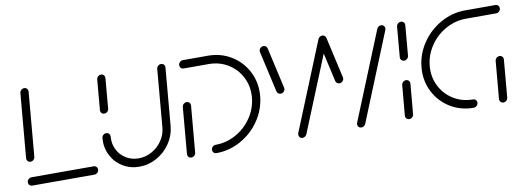

<svg xmlns="http://www.w3.org/2000/svg" viewBox="-48 -770 2770 1022"><g transform="rotate(-10 1337.0 -259.5)"><path d="M419.3 -22.2Q418.9 -16.3 415.4 -11.1Q411.9 -5.9 406.5 -3Q401.1 0 395.2 0H59.3Q53.3 0 48.3 -3Q43.3 -5.9 40.9 -11.1Q38.5 -16.3 38.9 -22.2Q39.3 -28.1 42.8 -33.3Q46.3 -38.5 51.7 -41.5Q57 -44.4 63 -44.4H398.9Q404.8 -44.4 409.8 -41.5Q414.8 -38.5 417.2 -33.3Q419.6 -28.1 419.3 -22.2ZM72.6 -126.7Q66.7 -126.7 61.7 -129.6Q56.7 -132.6 54.3 -137.8Q51.9 -143 52.2 -148.9L82.6 -496.3Q83 -502.2 86.5 -507.4Q90 -512.6 95.4 -515.6Q100.7 -518.5 106.7 -518.5Q112.6 -518.5 117.6 -515.6Q122.6 -512.6 125 -507.4Q127.4 -502.2 127 -496.3L96.7 -148.9Q96.3 -143 92.8 -137.8Q89.3 -132.6 83.9 -129.6Q78.5 -126.7 72.6 -126.7Z M503.7 -310.7Q497.8 -310.7 493 -313.7Q488.1 -316.7 485.7 -321.9Q483.3 -327 483.7 -333L497.8 -496.3Q498.1 -502.2 501.7 -507.4Q505.2 -512.6 510.6 -515.6Q515.9 -518.5 521.9 -518.5Q527.8 -518.5 532.8 -515.6Q537.8 -512.6 540.2 -507.4Q542.6 -502.2 542.2 -496.3L528.1 -333Q527.8 -327 524.3 -321.9Q520.7 -316.7 515.2 -313.7Q509.6 -310.7 503.7 -310.7ZM846.3 -518.5Q852.2 -518.5 857.2 -515.6Q862.2 -512.6 864.6 -507.4Q867 -502.2 866.7 -496.3L839.6 -184.4Q835.2 -134.4 806.7 -92Q778.1 -49.6 733.7 -24.8Q689.3 0 639.3 0Q589.3 0 549.1 -24.8Q508.9 -49.6 487.8 -92Q466.7 -134.4 471.1 -184.4Q471.5 -190.4 474.8 -195.6Q478.1 -200.7 483.7 -203.7Q489.3 -206.7 495.2 -206.7Q501.1 -206.7 505.9 -203.7Q510.7 -200.7 513.3 -195.6Q515.9 -190.4 515.6 -184.4Q512.2 -146.3 528.1 -114.3Q544.1 -82.2 574.4 -63.3Q604.8 -44.4 643 -44.4Q680.7 -44.4 714.6 -63.3Q748.5 -82.2 770.2 -114.3Q791.9 -146.3 795.2 -184.4L822.2 -496.3Q822.6 -502.2 826.1 -507.4Q829.6 -512.6 835 -515.6Q840.4 -518.5 846.3 -518.5Z M945.6 -295.2Q951.5 -295.2 956.3 -292.2Q961.1 -289.3 963.5 -284.1Q965.9 -278.9 965.6 -273L943.7 -22.2Q943.3 -16.3 939.8 -11.1Q936.3 -5.9 930.9 -3Q925.6 0 919.6 0Q913.7 0 908.7 -3Q903.7 -5.9 901.3 -11.1Q898.9 -16.3 899.3 -22.2L921.1 -273Q921.5 -278.9 925 -284.1Q928.5 -289.3 934.1 -292.2Q939.6 -295.2 945.6 -295.2ZM1034.4 -22.2Q1034.8 -28.1 1038.3 -33.3Q1041.9 -38.5 1047.2 -41.5Q1052.6 -44.4 1058.5 -44.4Q1116.7 -44.4 1168.7 -73.3Q1220.7 -102.2 1253.9 -151.7Q1287 -201.1 1292.2 -259.3Q1297.4 -317.4 1272.8 -366.9Q1248.1 -416.3 1201.3 -445.2Q1154.4 -474.1 1096.3 -474.1H961.1Q955.2 -474.1 950.2 -477Q945.2 -480 942.8 -485.2Q940.4 -490.4 940.7 -496.3Q941.1 -502.2 944.6 -507.4Q948.1 -512.6 953.5 -515.6Q958.9 -518.5 964.8 -518.5H1100Q1170.4 -518.5 1226.9 -483.5Q1283.3 -448.5 1313.1 -389.1Q1343 -329.6 1336.7 -259.3Q1330.4 -188.9 1290.4 -129.4Q1250.4 -70 1187.8 -35Q1125.2 0 1054.8 0Q1048.9 0 1043.9 -3Q1038.9 -5.9 1036.5 -11.1Q1034.1 -16.3 1034.4 -22.2Z M1820.4 -29.6 2012.6 -501.9Q2015.2 -508.9 2021.3 -513.5Q2027.4 -518.1 2035.2 -518.1Q2043.3 -518.1 2048.5 -513.7Q2053.7 -509.3 2055.2 -502.4Q2056.7 -495.6 2053.7 -488.9L1861.9 -16.7Q1859.3 -9.6 1853 -5Q1846.7 -0.4 1838.9 -0.4Q1830.7 -0.4 1825.6 -4.8Q1820.4 -9.3 1819.1 -16.1Q1817.8 -23 1820.4 -29.6ZM1426.3 -268.1 1376.3 -489.6Q1374.8 -496.3 1377.4 -502.8Q1380 -509.3 1385.9 -513.5Q1391.9 -517.8 1399.6 -517.8Q1407.4 -517.8 1413 -513.3Q1418.5 -508.9 1420 -501.9L1470 -280.4Q1471.5 -273.7 1468.9 -267.2Q1466.3 -260.7 1460.4 -256.5Q1454.4 -252.2 1446.7 -252.2Q1438.9 -252.2 1433.3 -256.7Q1427.8 -261.1 1426.3 -268.1ZM1502.2 -29.6 1694.8 -502.6Q1697.4 -509.6 1703.7 -514.1Q1710 -518.5 1717.4 -518.5Q1725.6 -518.5 1730.7 -514.1Q1735.9 -509.6 1737.4 -502.8Q1738.9 -495.9 1736.3 -489.3L1543.7 -16.3Q1541.1 -9.6 1534.8 -5Q1528.5 -0.4 1520.7 -0.4Q1512.6 -0.4 1507.6 -4.8Q1502.6 -9.3 1501.1 -16.1Q1499.6 -23 1502.2 -29.6ZM1744.1 -268.1 1694.1 -489.6Q1692.6 -496.3 1695.2 -502.8Q1697.8 -509.3 1703.7 -513.5Q1709.6 -517.8 1717.4 -517.8Q1725.2 -517.8 1730.7 -513.3Q1736.3 -508.9 1737.8 -501.9L1787.8 -280.4Q1789.3 -273.7 1786.7 -267.2Q1784.1 -260.7 1778.1 -256.5Q1772.2 -252.2 1764.4 -252.2Q1756.7 -252.2 1751.1 -256.7Q1745.6 -261.1 1744.1 -268.1Z M2097.4 0Q2091.5 0 2086.5 -3Q2081.5 -5.9 2079.1 -11.1Q2076.7 -16.3 2077 -22.2L2091.5 -185.2Q2091.9 -191.1 2095.4 -196.3Q2098.9 -201.5 2104.3 -204.4Q2109.6 -207.4 2115.6 -207.4Q2121.5 -207.4 2126.5 -204.4Q2131.5 -201.5 2133.9 -196.3Q2136.3 -191.1 2135.9 -185.2L2121.5 -22.2Q2121.1 -16.3 2117.6 -11.1Q2114.1 -5.9 2108.7 -3Q2103.3 0 2097.4 0ZM2124.4 -311.1Q2118.5 -311.1 2113.7 -314.1Q2108.9 -317 2106.5 -322.2Q2104.1 -327.4 2104.4 -333.3L2118.5 -496.3Q2118.9 -502.2 2122.4 -507.4Q2125.9 -512.6 2131.3 -515.6Q2136.7 -518.5 2142.6 -518.5Q2148.5 -518.5 2153.5 -515.6Q2158.5 -512.6 2160.9 -507.4Q2163.3 -502.2 2163 -496.3L2148.9 -333.3Q2148.5 -327.4 2145 -322.2Q2141.5 -317 2135.9 -314.1Q2130.4 -311.1 2124.4 -311.1Z M2469.6 -22.2Q2469.3 -16.3 2465.7 -11.1Q2462.2 -5.9 2456.9 -3Q2451.5 0 2445.6 0Q2375.2 0 2318.7 -35Q2262.2 -70 2232.4 -129.4Q2202.6 -188.9 2208.9 -259.3Q2215.2 -329.6 2255.2 -389.1Q2295.2 -448.5 2357.8 -483.5Q2420.4 -518.5 2490.7 -518.5H2653.7Q2659.6 -518.5 2664.6 -515.6Q2669.6 -512.6 2672 -507.4Q2674.4 -502.2 2674.1 -496.3Q2673.7 -490.4 2670.2 -485.2Q2666.7 -480 2661.3 -477Q2655.9 -474.1 2650 -474.1H2487Q2428.9 -474.1 2376.9 -445.2Q2324.8 -416.3 2291.7 -366.9Q2258.5 -317.4 2253.3 -259.3Q2248.1 -201.1 2272.8 -151.7Q2297.4 -102.2 2344.3 -73.3Q2391.1 -44.4 2449.3 -44.4Q2455.2 -44.4 2460.2 -41.5Q2465.2 -38.5 2467.6 -33.3Q2470 -28.1 2469.6 -22.2ZM2606.3 0Q2600.4 0 2595.4 -3Q2590.4 -5.9 2588 -11.1Q2585.6 -16.3 2585.9 -22.2L2603.7 -225.2Q2604.1 -231.1 2607.6 -236.3Q2611.1 -241.5 2616.5 -244.4Q2621.9 -247.4 2627.8 -247.4Q2633.7 -247.4 2638.7 -244.4Q2643.7 -241.5 2646.1 -236.3Q2648.5 -231.1 2648.1 -225.2L2630.4 -22.2Q2630 -16.3 2626.5 -11.1Q2623 -5.9 2617.6 -3Q2612.2 0 2606.3 0Z"/></g></svg>

Font: 26F Galaxy Sans Oblique
Style: Regular
Weight: 400
Italic angle: -5°
Designer: C₂₉H₂₅N₃O₅
Version: Version 1.200;FEAKit 1.0